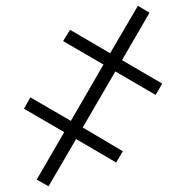

<svg xmlns="http://www.w3.org/2000/svg" viewBox="-20 -647 646 664"><path d="M360.8 -462.9 222.2 -543.9 198.2 -504.9 337.9 -423.8 225.1 -229 85 -310.1 63 -271 202.1 -189.9 106.9 -25.9 147.9 -2.9 243.2 -166 381.8 -85 404.8 -124 266.1 -206.1 378.9 -399.9 518.1 -318.8 541 -357.9 401.9 -439 497.1 -603 457 -627Z"/></svg>

Font: Noto Reveo Sans
Style: Regular
Weight: 300
Designer: Monotype Design Team
Foundry: Monotype Imaging Inc.
Version: Version 2.007